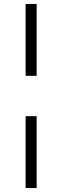

<svg xmlns="http://www.w3.org/2000/svg" viewBox="-20 -740 316 975"><path d="M110 -355V-720H166V-355ZM110 215V-150H166V215Z"/></svg>

Font: Radio Canada Condensed Light
Style: Regular
Weight: 300
Width: 3
Designer: Charles Daoud, Etienne Aubert Bonn, Alexandre Saumier Demers, Jacques Le Bailly
Foundry: Radio-Canada
Version: Version 2.104; ttfautohint (v1.8.4.7-5d5b);gftools[0.9.28.de